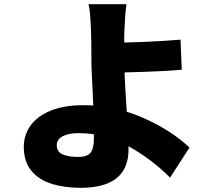

<svg xmlns="http://www.w3.org/2000/svg" viewBox="-20 -831 1040 920"><path d="M576 -684 575 -647 576 -609V-533Q576 -477 581 -397.5Q586 -318 587 -302Q596 -171 596 -116Q596 69 366 69Q293 69 231 51Q166 31 130 -13Q94 -57 94 -127Q94 -183 126 -229Q159 -275 223.5 -301Q288 -327 379 -327Q527 -327 663 -267.5Q799 -208 888 -124L795 20Q705 -70 593.5 -131.5Q482 -193 356 -193Q308 -193 280 -178Q252 -163 252 -135Q252 -104 279.5 -91.5Q307 -79 354 -79Q397 -79 413.5 -99Q430 -119 430 -169Q430 -260 426.5 -337Q423 -414 422 -430Q418 -514 418 -533Q418 -642 416 -684Q414 -734 411.5 -763Q409 -792 404 -811H586Q579 -761 576 -684ZM845 -641 851 -497Q776 -490 667.5 -486.5Q559 -483 496 -483L495 -626Q563 -626 663.5 -630Q764 -634 845 -641Z"/></svg>

Font: Merged Yaku Han JP Black
Style: Regular
Weight: 900
Designer: Ryoko NISHIZUKA 西塚涼子 (kana, bopomofo & ideographs); Paul D. Hunt (Latin, Greek & Cyrillic); Sandoll Communications 산돌커뮤니
Foundry: Adobe
Version: Version 2.004